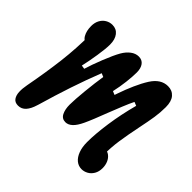

<svg xmlns="http://www.w3.org/2000/svg" viewBox="-145 -725 911 911"><g transform="rotate(45 310.0 -270.0)"><path d="M435.3 -85.4Q435.3 -139.8 446.2 -215.9Q457.1 -292 478.5 -371.8L459.7 -379.3Q448.8 -357.5 435 -323.6Q421.2 -289.8 406.9 -253.1Q393.8 -218.5 381.7 -188.7Q369.6 -158.8 361.5 -141.8Q346.2 -109.2 330 -94.2Q313.7 -79.2 295.8 -79.2Q272.2 -79.2 261.7 -100.3Q251.2 -121.4 251.2 -152.2Q251.2 -184.4 257.5 -247.8Q263.8 -311.2 271.3 -358.1L253.3 -365.6Q223.8 -290.3 197.9 -213Q172.1 -135.7 146.3 -46.8L144.8 -42.4Q135.5 -10.7 120 6.7Q104.4 24.1 81.2 24.1Q59.8 24.1 50 9.9Q40.1 -4.2 39.2 -26.1Q38.2 -47.9 43.4 -74.6Q63.8 -183 74.8 -274.1Q85.7 -365.2 85.7 -457.8L111.9 -411.7Q85.2 -411.7 72.4 -433.8Q59.6 -456 59.6 -488.9Q59.6 -511.6 68.9 -528.8Q78.2 -545.9 93.8 -555Q109.3 -564.1 127.5 -564.1Q154.2 -564.1 169.8 -544.2Q185.5 -524.2 185.5 -489.6Q185.5 -462.4 177.9 -413.4Q170.3 -364.4 161.1 -324.6L179.9 -321.7Q190.9 -358.8 212 -412Q233.2 -465.2 249.4 -493.6Q263.5 -517.9 282.3 -532.1Q301.2 -546.3 322.2 -546.3Q344.7 -546.3 356.7 -530Q368.8 -513.7 368.8 -485.6Q368.8 -458.8 364.3 -420.1Q359.8 -381.4 351.2 -343.3L369.3 -335.7Q372 -343.6 374.6 -351.1Q387.8 -389.8 404.6 -427.6Q421.3 -465.4 439.3 -493.8Q472 -544.9 519.6 -544.9Q548.2 -544.9 565.4 -525.2Q582.5 -505.6 582.5 -466.7Q582.5 -431.1 577.2 -396.4Q571.9 -361.7 560.9 -309.1Q547.6 -244.2 540.5 -196.1Q533.4 -148.1 533.4 -92.9L517.3 -123.2Q535.2 -123.2 548.2 -113Q561.2 -102.8 568.2 -86.2Q575.1 -69.6 575.1 -50.2Q575.1 -26.4 565.1 -9.6Q555.2 7.2 539.6 15.7Q524 24.2 507.5 24.2Q486.7 24.2 470.3 11Q454 -2.2 444.7 -27Q435.3 -51.8 435.3 -85.4Z"/></g></svg>

Font: Monaspace Radon Var
Style: Regular
Weight: 400
Designer: Riley Cran and the Lettermatic Team
Version: Version 1.000 (Monaspace Radon Var)